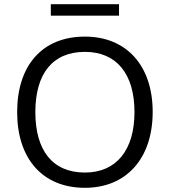

<svg xmlns="http://www.w3.org/2000/svg" viewBox="-20 -889 812 918"><path d="M62 -353C62 -131 183 9 386 9C584 9 710 -131 710 -354C710 -575 585 -714 386 -714C181 -714 62 -575 62 -353ZM149 -353C149 -535 230 -641 386 -641C537 -641 623 -536 623 -353C623 -171 536 -64 386 -64C230 -64 149 -171 149 -353ZM223 -814H549V-869H223Z"/></svg>

Font: Poppy and Pepper
Style: Regular
Weight: 400
Designer: Thy Ha
Foundry: Thy Ha
Version: Version 0.001;Glyphs 3.2 (3227)